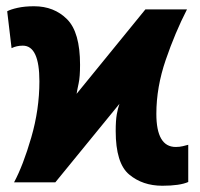

<svg xmlns="http://www.w3.org/2000/svg" viewBox="-20 -583 640 614"><path d="M582 -1V-120Q575 -118 564.5 -115.5Q554 -113 542 -113Q480 -113 480 -219Q480 -304 510 -391.5Q540 -479 578 -553H445L225 -283Q227 -296 231.5 -316.5Q236 -337 236 -376Q236 -480 194.5 -521.5Q153 -563 89 -563Q59 -563 36.5 -558Q14 -553 3 -547L17 -429Q33 -437 53 -437Q106 -437 106 -323Q106 -233 80 -143.5Q54 -54 25 0H157L362 -251Q357 -237 353.5 -217.5Q350 -198 350 -164Q350 -61 393 -25Q436 11 499 11Q555 11 582 -1Z"/></svg>

Font: Noto Sans Mono UI ExtraBold
Style: Regular
Weight: 800
Designer: Monotype Design team
Foundry: Monotype Imaging Inc.
Version: 1.000